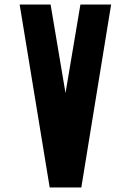

<svg xmlns="http://www.w3.org/2000/svg" viewBox="-20 -830 580 850"><path d="M204 -810 270 -418 336 -810H472L340 0H200L67 -810Z"/></svg>

Font: Transit CAT
Style: Regular
Weight: 400
Designer: Peter Wiegel
Foundry: Peter Wiegel
Version: 1.000